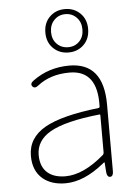

<svg xmlns="http://www.w3.org/2000/svg" viewBox="-56 -851 649 908"><g transform="rotate(-5 268.0 -397.5)"><path d="M218 13Q152 13 111 -21Q66 -59 66 -130Q66 -216 149 -263Q229 -308 404 -328Q410 -329 410 -335Q416 -507 282 -507Q191 -507 130 -459Q112 -444 101 -458Q91 -471 111 -485Q186 -540 284 -540Q446 -540 446 -341V-24Q446 0 431 1Q416 1 414 -23L411 -65Q411 -70 409.5 -70Q408 -70 401 -64Q306 13 218 13ZM221 -20Q306 -20 404 -104Q410 -109 410 -117V-293Q410 -298 405 -297Q243 -280 171 -239Q103 -200 103 -131Q103 -74 138 -45Q169 -20 221 -20ZM286.5 -602Q243 -602 214 -630.5Q185 -659 185 -705Q185 -751 214 -779.5Q243 -808 286.5 -808Q330 -808 359 -779.5Q388 -751 388 -705Q388 -659 359 -630.5Q330 -602 286.5 -602ZM233.5 -648.5Q255 -627 287 -627Q319 -627 340 -648.5Q361 -670 361 -705Q361 -740 339.5 -762Q318 -784 286.5 -784Q255 -784 233.5 -762Q212 -740 212 -705Q212 -670 233.5 -648.5Z"/></g></svg>

Font: Resource Han Rounded KR ExtraLight
Style: Regular
Weight: 250
Designer: Cyano Hao (round all glyphs); Ryoko NISHIZUKA 西塚涼子 (kana, bopomofo & ideographs); Paul D. Hunt (Latin, Greek & Cyrillic)
Foundry: Cyano Hao
Version: 0.990